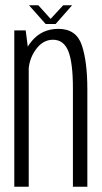

<svg xmlns="http://www.w3.org/2000/svg" viewBox="-20 -712 390 732"><path d="M34.5 0H89.5V-505.5L78 -596H34.5ZM258 0H313V-371Q313 -477 292 -539.5Q271 -602 202.5 -602Q140.5 -602 101.8 -556.2Q63 -510.5 63 -453.5L88.5 -433.5Q88.5 -484 115.8 -522.2Q143 -560.5 182 -560.5Q223 -560.5 240.5 -516.8Q258 -473 258 -375ZM154 -620.5H192L255 -692H221L173 -640L126 -692H90.5Z"/></svg>

Font: Anybody Condensed Light
Style: Regular
Weight: 300
Width: 3
Designer: Tyler Finck
Foundry: Etcetera Type Company
Version: Version 1.113;gftools[0.9.25]